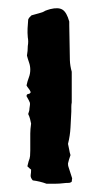

<svg xmlns="http://www.w3.org/2000/svg" viewBox="-20 -461 238 463"><path d="M146 -20Q139 -20 131 -19Q123 -18 115 -18H92Q84 -21 75.5 -23Q67 -25 59 -26Q53 -33 54 -39Q55 -45 55 -52Q52 -54 46 -60L49 -72Q52 -79 52.5 -85Q53 -91 53 -98V-139Q53 -144 53.5 -150Q54 -156 55 -163Q54 -168 52.5 -174Q51 -180 48 -186Q49 -190 50 -192.5Q51 -195 51 -199Q53 -210 52 -213.5Q51 -217 44 -229Q44 -234 48.5 -234.5Q53 -235 54 -239Q52 -244 49 -247.5Q46 -251 44 -255Q46 -265 49.5 -274Q53 -283 53 -293Q53 -302 50 -310.5Q47 -319 45 -327Q46 -333 46.5 -338.5Q47 -344 47 -350Q49 -361 47 -371Q46 -382 46.5 -392.5Q47 -403 48 -414Q50 -419 56 -424Q64 -426 74 -429Q83 -431 89 -435Q91 -436 94.5 -437Q98 -438 101 -439Q121 -444 131 -437.5Q141 -431 147 -409V-400Q147 -387 147.5 -373Q148 -359 148 -345Q148 -330 148.5 -316Q149 -302 153 -288V-214Q152 -209 152 -203Q152 -197 152 -192Q151 -173 150 -153.5Q149 -134 144 -114Q146 -106 147 -99.5Q148 -93 150 -87Q146 -76 144 -67Q144 -61 145 -59Q147 -52 149.5 -45Q152 -38 154 -31Q154 -30 153.5 -27.5Q153 -25 153 -23Q151 -21 150 -21Q148 -20 146 -20Z"/></svg>

Font: Daruma Drop One
Style: Regular
Weight: 400
Designer: Maniackers Design
Version: Version 1.000